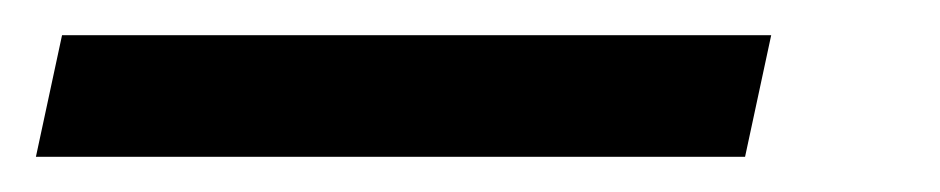

<svg xmlns="http://www.w3.org/2000/svg" viewBox="-112 70 529 108"><path d="M307.1 158.2H-91.8L-77.1 89.8H321.8Z"/></svg>

Font: Open Sans Semibold
Style: Italic
Weight: 600
Italic angle: -12°
Foundry: Ascender Corporation
Version: Version 1.10